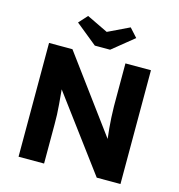

<svg xmlns="http://www.w3.org/2000/svg" viewBox="-129 -1028 1063 1141"><g transform="rotate(15 402.5 -457.5)"><path d="M89 0V-700H233L573 -239Q565 -303 561.5 -366.5Q558 -430 559 -519V-700H716V0H570L233 -453Q238 -398 241 -363Q244 -328 245 -301Q246 -274 246 -242V0ZM356 -755 224 -862 272 -915 403 -852 534 -915 582 -862 450 -755Z"/></g></svg>

Font: Readex Pro bold
Style: Bold
Weight: 700
Designer: Bonnie Shaver-Troup, Thomas Jockin
Foundry: Lexend
Version: Version 1.200; ttfautohint (v1.8.3)